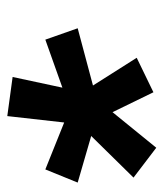

<svg xmlns="http://www.w3.org/2000/svg" viewBox="20 -822 459 540"><g transform="rotate(90 250.0 -552.5)"><path d="M307 -343 197 -358 227 -498 92 -450 60 -541 221 -584 143 -707 240 -754 296 -639 396 -762 480 -698 363 -579 494 -541 457 -450 325 -503Z"/></g></svg>

Font: Iosevka Gothic
Style: Bold Italic
Weight: 700
Italic angle: -9°
Monospace: yes
Designer: Belleve Invis
Foundry: Belleve Invis
Version: Version 15.5.1; ttfautohint (v1.8.4)